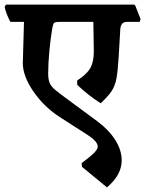

<svg xmlns="http://www.w3.org/2000/svg" viewBox="-43 -603 630 833"><path d="M563 -508H507Q482 -508 479 -478L472 -358Q468 -292 462 -261.5Q456 -231 442 -209Q428 -187 394 -155Q340 -189 292 -235V-254Q334 -281 349 -308Q364 -335 364 -379L362 -508H219Q204 -508 197.5 -506.5Q191 -505 188.5 -498.5Q186 -492 183 -475Q177 -441 171.5 -385Q166 -329 166 -284Q166 -258 172.5 -243Q179 -228 196 -213.5Q213 -199 257 -167L379 -77Q430 -39 457.5 5Q485 49 485 93Q485 156 421 210L313 121L311 105Q351 75 366 59.5Q381 44 381 33Q381 11 338 -17L218 -94Q148 -139 102 -206Q56 -273 56 -329L61 -508H2Q-16 -542 -23 -573L-17 -583H540L545 -576L567 -520Z"/></svg>

Font: Sahitya
Style: Bold
Weight: 700
Designer: Juan Pablo del Peral
Foundry: Juan Pablo del Peral (http://www.huertatipografica.com)
Version: Version 1.001;PS 001.000;hotconv 1.0.70;makeotf.lib2.5.58329